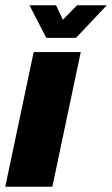

<svg xmlns="http://www.w3.org/2000/svg" viewBox="-32 -710 426 730"><path d="M96 -512H275L167 0H-12ZM80 -690H181L207 -635L261 -690H374L257 -566H144Z"/></svg>

Font: Decalotype Black Italic
Style: Regular
Weight: 900
Italic angle: -12°
Designer: Alfredo Marco Pradil
Foundry: Alfredo Marco Pradil
Version: Version 1.0